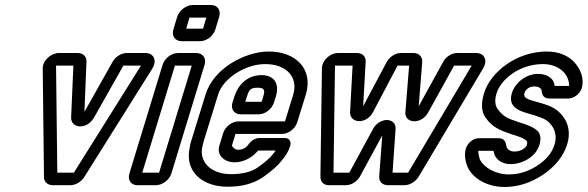

<svg xmlns="http://www.w3.org/2000/svg" viewBox="-20 -712 2338 764"><path d="M208 -25 203 -451H272L263 -244C262 -201 325 -194 354 -244L471 -451H541L274 -25ZM190 25H260C280 25 303 12 315 -7L586 -439C607 -472 590 -501 560 -501H484C461 -501 439 -485 428 -466L316 -267L324 -465C326 -484 313 -501 290 -501H214C184 -501 149 -472 150 -439L155 -7C155 12 170 25 190 25Z M546 -25 676 -451H743L613 -25ZM662 -22 794 -454C802 -480 787 -501 761 -501H688C662 -501 635 -480 627 -454L495 -22C487 4 501 25 527 25H600C626 25 654 4 662 -22ZM721 -598 734 -642H801L788 -598ZM837 -595 852 -645C860 -671 846 -692 820 -692H747C721 -692 693 -671 685 -645L670 -595C662 -569 677 -548 703 -548H776C802 -548 829 -569 837 -595Z M868 -182 853 -133C840 -90 879 -66 912 -66C952 -66 986 -87 1007 -113H1077C1073 -107 1069 -102 1063 -95C1054 -84 1037 -68 1006 -46C983 -30 950 -19 900 -19C825 -19 779 -60 783 -116C785 -129 788 -142 792 -155L848 -336C868 -401 957 -457 1035 -457C1122 -457 1167 -403 1147 -336L1114 -229H929C903 -229 876 -208 868 -182ZM1163 -226 1197 -336C1228 -439 1155 -507 1050 -507C954 -507 829 -439 798 -336L742 -155C737 -140 734 -122 732 -107C723 -20 794 31 885 31C941 31 987 20 1028 -8C1060 -31 1084 -51 1100 -72C1113 -88 1127 -106 1133 -127L1135 -133C1140 -149 1130 -163 1114 -163H1015C993 -163 978 -151 967 -135C960 -126 949 -116 927 -116C914 -116 903 -129 903 -133L917 -179H1102C1128 -179 1155 -200 1163 -226ZM938 -257H1009C1035 -257 1062 -278 1070 -304L1078 -329C1091 -373 1077 -413 1020 -413C961 -413 926 -370 913 -329L905 -304C897 -278 912 -257 938 -257ZM1005 -363C1032 -363 1035 -353 1028 -329L1021 -307H956L963 -329C971 -354 976 -363 1005 -363Z M1542 -25 1554 -198C1558 -244 1491 -249 1464 -198L1370 -25H1307L1313 -451H1383L1373 -265C1372 -221 1438 -215 1465 -267L1562 -451H1608L1593 -265C1590 -221 1656 -214 1684 -265L1787 -451H1857L1604 -25ZM1524 25H1589C1612 25 1634 10 1646 -9L1903 -441C1922 -473 1906 -501 1876 -501H1799C1776 -501 1753 -485 1743 -465L1646 -289L1660 -464C1662 -484 1649 -501 1625 -501H1575C1551 -501 1529 -484 1518 -464L1425 -289L1435 -465C1437 -485 1424 -501 1401 -501H1324C1295 -501 1262 -473 1261 -441L1255 -9C1255 10 1266 25 1289 25H1356C1379 25 1403 9 1413 -11L1501 -173L1489 -11C1487 11 1502 25 1524 25Z M2245 -370H2187C2184 -403 2154 -418 2121 -418C2070 -418 2028 -379 2017 -342C2000 -288 2044 -272 2073 -263L2107 -253C2145 -240 2157 -236 2175 -213C2191 -192 2195 -164 2187 -138C2177 -106 2158 -80 2121 -55C2084 -30 2046 -18 2004 -18C1951 -18 1903 -47 1889 -79C1888 -81 1883 -100 1883 -112H1942C1943 -111 1944 -111 1944 -111C1949 -77 1977 -59 2012 -59C2060 -59 2112 -89 2126 -134C2133 -156 2133 -178 2118 -192C2106 -203 2089 -211 2066 -219L2044 -226C1997 -242 1983 -247 1959 -280C1951 -292 1947 -311 1956 -341C1972 -394 2045 -457 2140 -457C2203 -457 2244 -419 2245 -370ZM2027 -109C2007 -109 1996 -121 1995 -131C1993 -145 1988 -162 1964 -162H1885C1859 -162 1839 -138 1834 -122C1825 -92 1835 -61 1840 -49C1861 -1 1919 32 1988 32C2040 32 2092 16 2141 -17C2190 -50 2223 -92 2237 -138C2250 -180 2243 -220 2220 -249C2198 -278 2173 -290 2135 -301L2100 -311C2069 -320 2063 -328 2067 -342C2070 -353 2083 -368 2106 -368C2125 -368 2134 -359 2135 -353C2136 -335 2143 -320 2166 -320H2241C2266 -320 2291 -342 2296 -365C2304 -400 2291 -433 2271 -458C2245 -490 2205 -507 2155 -507C2038 -507 1933 -428 1906 -341C1894 -301 1895 -268 1912 -244C1940 -205 1968 -194 2015 -178L2037 -171C2056 -165 2070 -157 2075 -152C2077 -150 2080 -146 2076 -134C2074 -127 2057 -109 2027 -109Z"/></svg>

Font: DIN Rundschrift
Style: BreitKontKu
Weight: 400
Width: 7
Version: Version 1.027